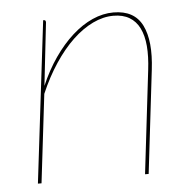

<svg xmlns="http://www.w3.org/2000/svg" viewBox="-42 -540 589 582"><g transform="rotate(-5 252.0 -248.5)"><path d="M50.5 0 109.5 -492H111.5Q115.5 -492 116.5 -489.8Q117.5 -487.5 117.5 -485L96 -293.5Q116 -340 142 -377.5Q168 -415 197.8 -441.8Q227.5 -468.5 259.5 -482.8Q291.5 -497 323.5 -497Q387 -497 411 -449Q435 -401 424.5 -314L387.5 0H376.5L413.5 -314Q418.5 -355 415.8 -387Q413 -419 402 -441.2Q391 -463.5 371.2 -475.2Q351.5 -487 322.5 -487Q291.5 -487 259.8 -471.8Q228 -456.5 198.2 -428.2Q168.5 -400 141.8 -359.8Q115 -319.5 93.5 -269.5L61.5 0Z"/></g></svg>

Font: Lato Hairline
Style: Italic
Weight: 100
Italic angle: -7°
Designer: Lukasz Dziedzic
Foundry: tyPoland Lukasz Dziedzic
Version: Version 2.007; 2014-02-27